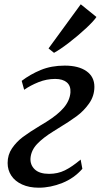

<svg xmlns="http://www.w3.org/2000/svg" viewBox="-20 -864 469 894"><path d="M15.5 -105Q15.5 -143.5 36 -173.5Q56.5 -203.5 86 -225.8Q115.5 -248 166 -278.5Q192.5 -294.5 196.5 -297Q250 -330.5 277.5 -363.2Q305 -396 308 -433.5Q310 -464.5 291 -480.5Q272 -496.5 237 -496.5Q197 -496.5 159.5 -481.5Q122 -466.5 92.5 -446L81 -487.5Q121 -518 170 -538.2Q219 -558.5 281.5 -558.5Q346 -558.5 382.8 -532.5Q419.5 -506.5 419.5 -460Q419.5 -417.5 395.2 -382.8Q371 -348 336.8 -322.8Q302.5 -297.5 249.5 -265.5Q247 -264 229.5 -253Q180 -222.5 152.5 -193.2Q125 -164 122 -127.5Q120 -96 142 -75.2Q164 -54.5 208.5 -54.5Q249 -54.5 282 -70.8Q315 -87 355.5 -121L363.5 -78Q325 -34 270 -12Q215 10 160.5 10Q116 10 83 -5Q50 -20 32.8 -46Q15.5 -72 15.5 -105ZM206 -638.5 356 -844 429 -785Q418 -767.5 381.8 -733.5Q345.5 -699.5 302.8 -666.5Q260 -633.5 231.5 -618Z"/></svg>

Font: Merriweather Text
Style: Italic
Weight: 400
Italic angle: -7.8°
Designer: Eben Sorkin
Foundry: Eben Sorkin
Version: Version 2.100